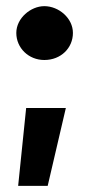

<svg xmlns="http://www.w3.org/2000/svg" viewBox="-20 -507 300 624"><path d="M39 97H135L194 -156H65ZM33 -400C33 -351 73 -312 124 -312C178 -312 217 -351 217 -400C217 -448 171 -487 124 -487C80 -487 33 -448 33 -400Z"/></svg>

Font: Vanilla Cream Black
Style: Regular
Weight: 900
Designer: Jeremy Tribby, Jinavaṁso
Foundry: Tribby Type
Version: Version 1.422;Glyphs 3.1.2 (3151)